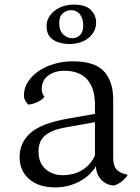

<svg xmlns="http://www.w3.org/2000/svg" viewBox="-20 -798 608 833"><path d="M533 -37Q530 -32 523.5 -25Q517 -18 509 -11.5Q501 -5 491.5 0Q482 5 474 7Q442 5 420 -17.5Q398 -40 396 -77Q388 -62 372 -45.5Q356 -29 333.5 -15.5Q311 -2 282 6.5Q253 15 219 15Q148 15 106.5 -21Q65 -57 65 -117Q65 -179 112 -221Q159 -263 273 -283L392 -304V-343Q392 -415 358.5 -453Q325 -491 259 -491Q218 -491 189.5 -470.5Q161 -450 161 -410Q161 -392 173 -378Q164 -366 144 -356Q124 -346 103 -344Q98 -349 91 -359Q84 -369 84 -386Q84 -417 102 -444Q120 -471 149 -490.5Q178 -510 216 -521Q254 -532 295 -532Q391 -532 431 -488.5Q471 -445 471 -367V-116Q471 -75 489 -59.5Q507 -44 531 -41ZM251 -38Q303 -38 339.5 -62Q376 -86 392 -124V-268L258 -244Q204 -234 175.5 -210Q147 -186 147 -141Q147 -91 177.5 -64.5Q208 -38 251 -38ZM182 -685Q182 -705 191.5 -722Q201 -739 217 -751.5Q233 -764 254.5 -771Q276 -778 300 -778Q351 -778 374 -755Q397 -732 397 -700Q397 -679 387.5 -661.5Q378 -644 362.5 -632Q347 -620 326 -613.5Q305 -607 282 -607Q239 -607 210.5 -625.5Q182 -644 182 -685ZM237 -699Q237 -664 255 -648Q273 -632 293 -632Q313 -632 327 -645.5Q341 -659 341 -688Q341 -717 327 -735.5Q313 -754 287 -754Q270 -754 253.5 -741Q237 -728 237 -699Z"/></svg>

Font: Gotu
Style: Regular
Weight: 400
Designer: Sarang Kulkarni & Kailash Malviya
Foundry: Ek Type
Version: Version 2.320;hotconv 1.0.109;makeotfexe 2.5.65596; ttfautoh